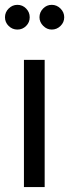

<svg xmlns="http://www.w3.org/2000/svg" viewBox="-20 -758 280 778"><path d="M140 -688Q140 -708.4 154.6 -723.4Q169.2 -738.4 189.6 -738.4Q210 -738.4 225.1 -723.4Q240.2 -708.4 240.2 -688Q240.2 -667.6 225.2 -652.9Q210.2 -638.2 189.6 -638.2Q170 -638.2 155 -653.3Q140 -668.4 140 -688ZM77 -515.4H161V0H77ZM0.2 -688Q0.2 -708.6 15.2 -723.5Q30.2 -738.4 50.6 -738.4Q71.2 -738.4 85.8 -723.5Q100.4 -708.6 100.4 -688Q100.4 -667.3 85.8 -652.8Q71.3 -638.2 50.6 -638.2Q30 -638.2 15.1 -652.8Q0.2 -667.3 0.2 -688Z"/></svg>

Font: 寒蝉端黑体 Light
Style: Regular
Weight: 300
Designer: ChillDuanSans {Warren2060}; 
Source Han Sans {Ryoko NISHIZUKA 西塚涼子 (kana, bopomofo & ideographs); Paul D. Hunt (Latin, G
Foundry: ChillType&Adobe
Version: Version 1.300;Glyphs 3.3 (3306)